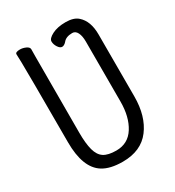

<svg xmlns="http://www.w3.org/2000/svg" viewBox="-176 -814 852 936"><g transform="rotate(-30 250.0 -346.5)"><path d="M447 -230Q447 -119 395 -50.5Q343 18 240 18Q169 18 128 -8Q55 -54 55 -198Q55 -618 53.5 -648Q52 -678 52 -695Q52 -707 78 -707Q94 -707 110.5 -699.5Q127 -692 127 -680Q127 -668 126.5 -639Q126 -610 126 -210Q126 -150 136 -113Q146 -76 170 -60.5Q194 -45 240 -45Q306 -45 341 -100.5Q376 -156 376 -242V-580Q376 -611 366.5 -630Q357 -649 339 -649Q303 -649 287 -628Q275 -615 263.5 -615Q252 -615 241.5 -631Q231 -647 231 -663.5Q231 -680 261 -695.5Q291 -711 337 -711Q383 -711 406 -690Q447 -654 447 -579Z"/></g></svg>

Font: Moon Stars Kai HW
Style: Regular
Weight: 400
Designer: GuiWonder
Version: Version 1.101